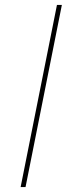

<svg xmlns="http://www.w3.org/2000/svg" viewBox="-20 -762 291 782"><path d="M232 -742 84 0H64L212 -742Z"/></svg>

Font: TypoPRO Montserrat
Style: Italic
Weight: 250
Italic angle: -11.3°
Designer: Julieta Ulanovsky
Foundry: Julieta Ulanovsky
Version: Version 6.001